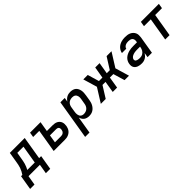

<svg xmlns="http://www.w3.org/2000/svg" viewBox="250 -1839 3364 3364"><g transform="rotate(-45 1932.5 -156.5)"><path d="M-35 178 10 -92H42Q61 -119 75.5 -147.5Q90 -176 100.5 -205.5Q111 -235 117 -265Q123 -295 128 -325L160 -520H529L458 -92H508L463 178H355L385 0H103L73 178ZM350 -92 406 -428H253L233 -310Q228 -282 223 -254.5Q218 -227 210 -199.5Q202 -172 190.5 -145Q179 -118 165 -92Z M727 0 798 -428H646L661 -520H921L890 -332H1032Q1057 -332 1081 -328Q1105 -324 1126 -313.5Q1147 -303 1163 -286Q1179 -269 1187.5 -247Q1196 -225 1197 -200Q1198 -175 1194 -150Q1190 -129 1182 -108Q1174 -87 1160.5 -68.5Q1147 -50 1128.5 -36.5Q1110 -23 1089 -14.5Q1068 -6 1046.5 -3Q1025 0 1003 0ZM1003 -92Q1018 -92 1032.5 -96.5Q1047 -101 1059.5 -111.5Q1072 -122 1079 -136Q1086 -150 1088 -165Q1090 -179 1088.5 -193.5Q1087 -208 1079.5 -219Q1072 -230 1058.5 -235Q1045 -240 1031 -240H874L850 -92Z M1291 215 1413 -520H1521L1508 -443Q1521 -463 1538.5 -480Q1556 -497 1577 -508Q1598 -519 1620 -523.5Q1642 -528 1664 -528Q1693 -528 1720.5 -520.5Q1748 -513 1768.5 -496Q1789 -479 1801.5 -454.5Q1814 -430 1819 -402.5Q1824 -375 1822.5 -346Q1821 -317 1816 -288L1800 -188Q1796 -164 1789 -140Q1782 -116 1769.5 -93Q1757 -70 1739.5 -50.5Q1722 -31 1699.5 -17Q1677 -3 1652 2.5Q1627 8 1603 8Q1576 8 1550.5 1.5Q1525 -5 1505 -20Q1485 -35 1472 -57Q1459 -79 1452 -104L1399 215ZM1561 -84Q1584 -84 1608 -91.5Q1632 -99 1651 -116.5Q1670 -134 1680.5 -157Q1691 -180 1694 -203L1711 -303Q1714 -319 1714.5 -335.5Q1715 -352 1711.5 -367.5Q1708 -383 1700.5 -396.5Q1693 -410 1681 -419Q1669 -428 1653.5 -432Q1638 -436 1621 -436Q1599 -436 1576 -430Q1553 -424 1534 -409Q1515 -394 1504 -372.5Q1493 -351 1489 -329L1473 -229Q1470 -212 1469 -194.5Q1468 -177 1471 -161Q1474 -145 1480.5 -130Q1487 -115 1499 -104.5Q1511 -94 1527 -89Q1543 -84 1561 -84Z M1895 0 2058 -260 1981 -520H2091L2154 -306H2240L2276 -520H2384L2348 -306H2423L2558 -520H2679L2516 -260L2593 0H2483L2419 -214H2333L2298 0H2190L2225 -214H2150L2016 0Z M2907 8Q2884 8 2861.5 5Q2839 2 2819 -5.5Q2799 -13 2781.5 -26Q2764 -39 2753.5 -58Q2743 -77 2741 -99.5Q2739 -122 2743 -145Q2747 -173 2761 -200Q2775 -227 2797.5 -247.5Q2820 -268 2848 -281.5Q2876 -295 2904 -302.5Q2932 -310 2961 -312.5Q2990 -315 3018 -315H3105L3109 -340Q3112 -361 3107 -381Q3102 -401 3087.5 -413.5Q3073 -426 3053 -431Q3033 -436 3012 -436Q2994 -436 2976 -433.5Q2958 -431 2940.5 -423Q2923 -415 2909.5 -400.5Q2896 -386 2893 -368H2786Q2790 -393 2802 -416.5Q2814 -440 2832 -459.5Q2850 -479 2873 -492.5Q2896 -506 2920.5 -514Q2945 -522 2970 -525Q2995 -528 3019 -528Q3048 -528 3076.5 -524Q3105 -520 3130 -508.5Q3155 -497 3174.5 -478.5Q3194 -460 3205.5 -435.5Q3217 -411 3218 -382.5Q3219 -354 3215 -325L3161 0H3053L3067 -86Q3054 -65 3036.5 -46.5Q3019 -28 2998 -15.5Q2977 -3 2953.5 2.5Q2930 8 2907 8ZM2951 -84Q2967 -84 2984 -87.5Q3001 -91 3016.5 -99.5Q3032 -108 3044.5 -120.5Q3057 -133 3066 -148Q3075 -163 3080 -179Q3085 -195 3088 -212L3090 -223H3018Q3002 -223 2985.5 -222Q2969 -221 2953 -218Q2937 -215 2921 -210Q2905 -205 2890.5 -196Q2876 -187 2864.5 -173Q2853 -159 2850 -143Q2849 -132 2852.5 -121.5Q2856 -111 2864.5 -104.5Q2873 -98 2883.5 -94Q2894 -90 2905 -88Q2916 -86 2927.5 -85Q2939 -84 2951 -84Z M3490 0 3561 -428H3392L3407 -520H3853L3838 -428H3669L3598 0Z"/></g></svg>

Font: Iosevka Aile Semibold Oblique
Style: Regular
Weight: 600
Italic angle: -9°
Designer: Belleve Invis
Foundry: Belleve Invis
Version: Version 31.1.0; ttfautohint (v1.8.4)